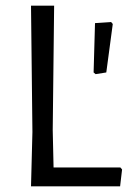

<svg xmlns="http://www.w3.org/2000/svg" viewBox="-20 -661 464 681"><path d="M406 0 413 -60 407 -67H170L167 -200L172 -641H90L95 -193L90 0ZM312 -404 319 -398 357 -404 380 -576 374 -583 317 -579Z"/></svg>

Font: Alegreya Sans
Style: Regular
Weight: 400
Designer: Juan Pablo del Peral
Foundry: Huerta Tipografica
Version: Version 1.000;PS 001.000;hotconv 1.0.70;makeotf.lib2.5.58329